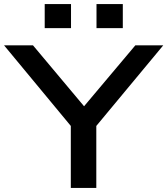

<svg xmlns="http://www.w3.org/2000/svg" viewBox="-25 -929 827 949"><path d="M325 0V-360L347 -280L-5 -705H138L392 -402H389L644 -705H782L429 -280L451 -360V0ZM452 -790V-909H582V-790ZM196 -790V-909H326V-790Z"/></svg>

Font: Nunito Sans 7pt Expanded SemiBold
Style: Regular
Weight: 600
Width: 7
Designer: Vernon Adams
Foundry: Vernon Adams
Version: Version 3.101;gftools[0.9.27]